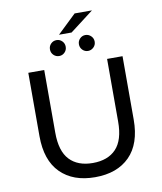

<svg xmlns="http://www.w3.org/2000/svg" viewBox="-106 -1096 1002 1188"><g transform="rotate(-10 395.5 -502.0)"><path d="M395 8Q257 8 178 -71Q99 -150 99 -302V-700H199V-306Q199 -190 250.5 -135.5Q302 -81 396 -81Q491 -81 542.5 -135.5Q594 -190 594 -306V-700H691V-302Q691 -150 612.5 -71Q534 8 395 8ZM306 -769Q285 -769 270.5 -783.5Q256 -798 256 -819Q256 -840 270.5 -854.5Q285 -869 306 -869Q326 -869 340.5 -854.5Q355 -840 355 -819Q355 -798 340.5 -783.5Q326 -769 306 -769ZM487 -769Q467 -769 452.5 -783.5Q438 -798 438 -819Q438 -840 452.5 -854.5Q467 -869 487 -869Q507 -869 522 -854.5Q537 -840 537 -819Q537 -798 522 -783.5Q507 -769 487 -769ZM327 -899 445 -1012H554L406 -899Z"/></g></svg>

Font: Montserrat Medium
Style: Regular
Weight: 500
Designer: Julieta Ulanovsky
Foundry: Julieta Ulanovsky
Version: Version 9.000; ttfautohint (v1.8.4.7-5d5b)